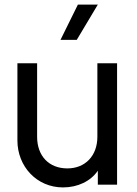

<svg xmlns="http://www.w3.org/2000/svg" viewBox="-20 -806 597 838"><path d="M407 -786C407 -786 315 -632 315 -632C315 -632 244 -632 244 -632C244 -632 320 -786 320 -786C320 -786 407 -786 407 -786ZM405 -530C405 -530 491 -530 491 -530C491 -530 491 0 491 0C491 0 407 0 407 0C407 0 407 -61 407 -61C376 -15 319 12 255 12C140 12 56 -80 56 -193C56 -193 56 -530 56 -530C56 -530 142 -530 142 -530C142 -530 142 -209 142 -209C142 -125 194 -71 274 -71C352 -71 405 -126 405 -209C405 -209 405 -530 405 -530Z"/></svg>

Font: Preevio_Regular
Style: Regular
Weight: 500
Designer: Gumpita Rahayu
Foundry: Tokotype Studio
Version: ""